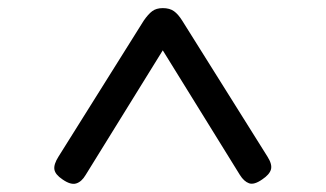

<svg xmlns="http://www.w3.org/2000/svg" viewBox="-20 -1473 803 473"><path d="M124 -1087 334 -1422Q345 -1438 355 -1445.5Q365 -1453 381 -1453Q398 -1453 408.5 -1445.5Q419 -1438 429 -1422L639 -1087Q651 -1068 647.5 -1055.5Q644 -1043 626 -1031Q606 -1017 593.5 -1021.5Q581 -1026 571 -1042L381 -1349L191 -1042Q181 -1025 167.5 -1021Q154 -1017 134 -1031Q116 -1043 114 -1055.5Q112 -1068 124 -1087Z"/></svg>

Font: Playwrite ID
Style: Regular
Weight: 400
Designer: Veronika Burian, José Scaglione
Foundry: TypeTogether
Version: Version 1.002